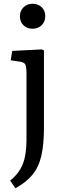

<svg xmlns="http://www.w3.org/2000/svg" viewBox="-20 -773 349 1022"><path d="M153 -620Q124 -620 105 -638.5Q86 -657 86 -686Q86 -715 105 -734Q124 -753 153 -753Q183 -753 202 -734.5Q221 -716 221 -687Q221 -658 202 -639Q183 -620 153 -620ZM62 229 34 188Q81 151 101 101Q121 51 121 -28V-382Q121 -418 114.5 -430Q108 -442 85 -445L37 -452L45 -502L202 -510L214 -505V-95Q214 -4 200 56.5Q186 117 152.5 157.5Q119 198 62 229Z"/></svg>

Font: Text Regular
Style: Regular
Weight: 400
Designer: Latin by Veronika Burian and Jose Scaglione. Greek by Irene Vlachou. Cyrillic by Vera Evstafieva.
Foundry: TypeTogether
Version: Version 3.002